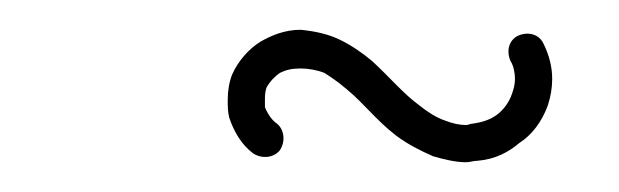

<svg xmlns="http://www.w3.org/2000/svg" viewBox="-20 -768 416 129"><path d="M134 -689C137 -680 142 -671 150 -665C156 -661 164 -662 168 -667C172 -673 171 -681 166 -685C163 -687 160 -691 158 -696C158 -697 158 -699 158 -701C158 -703 158 -706 159 -709C161 -713 165 -717 168 -719C172 -721 176 -722 182 -722C187 -722 193 -721 198 -719C201 -717 206 -714 213 -708C224 -699 233 -687 246 -677C254 -671 262 -667 271 -663C278 -661 286 -659 293 -659C296 -659 298 -660 301 -660C313 -661 322 -666 329 -672C337 -677 344 -686 348 -697C350 -703 351 -709 351 -715C351 -723 349 -731 345 -739C342 -745 335 -747 328 -744C322 -741 320 -734 323 -727C325 -724 326 -719 326 -715C326 -711 325 -708 324 -705C322 -699 318 -694 314 -691C310 -688 305 -686 298 -685C296 -685 295 -684 293 -684C289 -684 284 -685 279 -687C273 -689 267 -693 262 -697C251 -705 242 -716 230 -727C224 -732 217 -737 209 -741C201 -745 192 -747 182 -748C171 -748 162 -744 155 -740C147 -735 140 -727 136 -718C134 -713 133 -707 133 -701C133 -697 133 -693 134 -689Z"/></svg>

Font: LS
Style: LightAlt
Weight: 250
Designer: BSozoo
Foundry: BSozoo
Version: Version 001.000